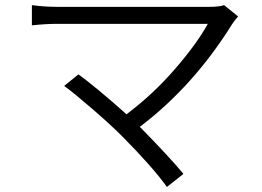

<svg xmlns="http://www.w3.org/2000/svg" viewBox="-20 -700 1040 761"><path d="M868.2 -679.7 923.8 -634.8Q916 -627 901.4 -606.4Q747.1 -358.4 534.2 -197.3Q653.3 -76.2 707 -10.7L641.6 41Q585 -38.1 462.9 -161.1Q418 -206.1 345.7 -268.6Q273.4 -331.1 234.4 -359.4L291 -405.3Q359.4 -355.5 481.4 -247.1Q586.9 -326.2 673.8 -426.8Q760.7 -527.3 803.7 -605.5H205.1Q162.1 -605.5 106.4 -599.6V-679.7Q154.3 -672.9 205.1 -672.9H808.6Q850.6 -672.9 868.2 -679.7Z"/></svg>

Font: Gen Shin Gothic Normal
Style: Regular
Weight: 300
Designer: [Source Han Sans]
Ryoko NISHIZUKA  (kana & ideographs); Paul D. Hunt (Latin, Greek & Cyrillic); Wenlong ZHANG  (bopomofo
Version: Version 1.002.20150607